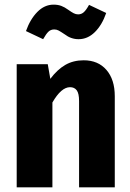

<svg xmlns="http://www.w3.org/2000/svg" viewBox="-20 -808 562 828"><path d="M475 -393V0H321V-372Q321 -405 311 -418.5Q301 -432 282 -432Q244 -432 206 -366V0H52V-531H186L197 -468Q227 -508 261.5 -528Q296 -548 341 -548Q403 -548 439 -506.5Q475 -465 475 -393ZM259 -660Q241 -672 232.5 -676.5Q224 -681 214 -681Q199 -681 189 -671.5Q179 -662 166 -639L92 -674Q110 -725 141 -756.5Q172 -788 211 -788Q230 -788 244.5 -782.5Q259 -777 274 -766Q288 -756 297.5 -751Q307 -746 317 -746Q331 -746 341.5 -755.5Q352 -765 364 -787L438 -752Q420 -700 389 -669.5Q358 -639 319 -639Q286 -639 259 -660Z"/></svg>

Font: Fira Sans Condensed
Style: Bold
Weight: 700
Width: 3
Designer: bBox Type GmbH & Carrois Corporate GbR & Edenspiekermann AG
Foundry: bBox Type GmbH & Carrois Corporate GbR & Edenspiekermann AG
Version: Version 4.301